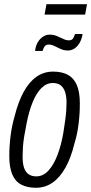

<svg xmlns="http://www.w3.org/2000/svg" viewBox="-20 -877 432 909"><path d="M150 12Q109 12 80.5 -3Q52 -18 38 -51.5Q24 -85 24 -138Q24 -185 30 -233Q36 -281 49 -326Q66 -394 91.5 -441Q117 -488 152 -513Q187 -538 231 -538Q273 -538 301 -523Q329 -508 343.5 -475Q358 -442 358 -386Q358 -339 352 -290Q346 -241 332 -196Q316 -130 290 -83.5Q264 -37 229 -12.5Q194 12 150 12ZM152 -42Q184 -42 209 -69Q234 -96 252 -143Q270 -190 280 -249Q285 -281 288.5 -306Q292 -331 293.5 -351.5Q295 -372 295 -390Q295 -423 287.5 -443.5Q280 -464 266 -474Q252 -484 230 -484Q200 -484 176 -460Q152 -436 134.5 -393Q117 -350 106 -293Q99 -259 94.5 -231Q90 -203 88.5 -179.5Q87 -156 87 -136Q87 -103 94 -82.5Q101 -62 115.5 -52Q130 -42 152 -42ZM146 -636Q149 -661 159.5 -678Q170 -695 184.5 -704Q199 -713 215 -713Q233 -713 249 -706.5Q265 -700 279 -693Q293 -686 306 -686Q319 -686 325 -694Q331 -702 335 -716H371Q367 -691 356.5 -673.5Q346 -656 332 -647Q318 -638 302 -638Q283 -638 267.5 -645Q252 -652 238 -659Q224 -666 210 -666Q198 -666 191.5 -657.5Q185 -649 182 -636ZM191 -808 200 -857H392L383 -808Z"/></svg>

Font: Archivo ExtraCondensed Light
Style: Italic
Weight: 300
Width: 2
Italic angle: -10°
Designer: Hector Gatti
Foundry: Omnibus-Type
Version: Version 2.001